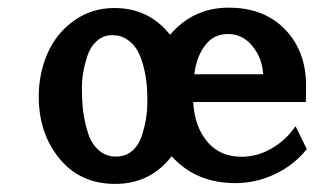

<svg xmlns="http://www.w3.org/2000/svg" viewBox="-20 -460 805 491"><path d="M203.6 -317.4Q189.5 -274.4 189.5 -236.6Q189.5 -198.7 192.9 -173.6Q196.3 -148.4 204.8 -120.6Q213.4 -92.8 232.2 -76.2Q251 -59.6 276.1 -59.6Q301.3 -59.6 317.9 -74Q334.5 -88.4 342.3 -111.8Q350.1 -135.3 353.5 -157.2Q356.9 -179.2 356.9 -201.2Q356.9 -223.1 355.2 -243.2Q353.5 -263.2 347.7 -287.4Q341.8 -311.5 332.5 -328.9Q323.2 -346.2 306.4 -358.2Q289.6 -370.1 267.1 -370.1Q244.6 -370.1 228 -355.5Q211.4 -340.8 203.6 -317.4ZM477.1 -270H652.8Q650.9 -311 625.7 -342Q600.6 -373 563 -373Q525.4 -373 503.4 -342.5Q481.4 -312 477.1 -270ZM735.8 -137.2 764.6 -78.6Q731 -37.1 682.6 -14.4Q634.3 8.3 582 8.3Q481 8.3 418.9 -60.5Q364.3 10.3 274.7 10.3Q185.1 10.3 132.1 -54.4Q79.1 -119.1 79.1 -212.9Q79.1 -273.4 102.1 -324.7Q125 -376 169.9 -407.7Q214.8 -439.5 272.9 -439.5Q360.4 -439.5 415 -371.1Q474.1 -440.4 564.7 -440.4Q655.3 -440.4 709 -384.8Q762.7 -329.1 762.7 -240.7Q762.7 -213.4 762.2 -199.2H474.1Q477.1 -138.2 509.3 -98.6Q541.5 -59.1 598.1 -59.1Q638.2 -59.1 675 -80.6Q711.9 -102.1 735.8 -137.2Z"/></svg>

Font: Rachana
Style: Bold
Weight: 700
Designer: Hussain KH
Foundry: Hussain KH, Rajeesh K Nambiar, Santhosh Thottingal, Swathanthra Malayalam Computing (http://smc.org.in)
Version: Version 7.0.0+20221109